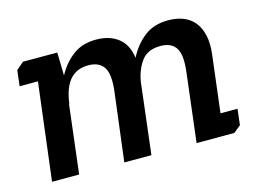

<svg xmlns="http://www.w3.org/2000/svg" viewBox="-70 -578 937 698"><g transform="rotate(-15 398.5 -229.0)"><path d="M59 -449H188L190 -362Q213 -405 248.5 -431.5Q284 -458 336 -458Q386 -458 418.5 -433Q451 -408 458 -357Q481 -402 517 -430Q553 -458 607 -458Q638 -458 663 -448.5Q688 -439 704.5 -419Q721 -399 728 -368.5Q735 -338 730 -297L704 -82H768L761 -22L734 0H592L623 -258Q631 -322 614 -348.5Q597 -375 556 -375Q508 -375 485 -344.5Q462 -314 454 -269L422 0H320L352 -258Q360 -322 342.5 -348.5Q325 -375 285 -375Q259 -375 241 -366Q223 -357 211 -341Q199 -325 192 -303.5Q185 -282 182 -257L181 -259L150 0H48L93 -366H24L31 -425Z"/></g></svg>

Font: Zilla Slab SemiBold
Style: Regular
Weight: 600
Designer: Typotheque.com
Foundry: Typotheque type foundry
Version: Version 1.0; 2017